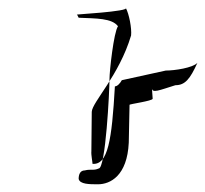

<svg xmlns="http://www.w3.org/2000/svg" viewBox="-20 -474 532 498"><path d="M180 -436 184 -428C230 -426 270 -427 286 -406C275 -390 264 -290 264 -269C264 -238 254 -37 236 -37C223 -31 216 -36 200 -32C187 -32 184 -20 184 -10C187 4 212 4 234 4C266 4 310 -18 314 -104L316 -202C314 -204 376 -212 376 -218L374 -246C374 -231 393 -240 435 -253C460 -253 473 -269 492 -311C480 -298 433 -291 410 -291L296 -266C291 -257 284 -250 278 -250C270 -110 260 -46 220 -49C220 -54 216 -72 217 -82L218 -184C219 -209 289 -278 320 -382C322 -400 315 -438 306 -454C321 -444 162 -436 180 -436Z"/></svg>

Font: Zinc
Style: Regular
Weight: 400
Version: Version 1